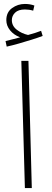

<svg xmlns="http://www.w3.org/2000/svg" viewBox="-20 -952 262 972"><path d="M14 -716 8 -744Q31 -750 47.5 -754Q64 -758 82 -763Q50 -775 31 -798.5Q12 -822 12 -850Q12 -890 41 -911Q70 -932 106 -932Q132 -932 154 -924L148 -898Q128 -904 106 -904Q73 -904 56.5 -888Q40 -872 40 -850Q40 -821 65 -801.5Q90 -782 122 -775Q160 -785 188 -796L196 -770Q172 -761 140 -751Q108 -741 75 -731.5Q42 -722 14 -716ZM106 0 88 -644H124L141 0Z"/></svg>

Font: Noto Sans Arabic UI XLt
Style: Regular
Weight: 200
Designer: Monotype Design Team, Nadine Chahine and Nizar Qandah
Foundry: Monotype Imaging Inc.
Version: Version 2.010; ttfautohint (v1.8.4.7-5d5b)